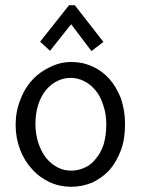

<svg xmlns="http://www.w3.org/2000/svg" viewBox="-20 -705 540 737"><path d="M254 -467C226 -467 199 -461 173 -448C147 -436 124 -420 104 -398C85 -378 69 -352 58 -322C46 -292 40 -260 40 -226C40 -192 46 -160 57 -131C68 -102 84 -76 103 -56C122 -34 145 -18 170 -6C196 6 224 12 253 12C282 12 309 6 334 -4C359 -16 381 -32 400 -52C419 -74 433 -99 444 -128C455 -157 460 -191 460 -228C460 -265 454 -298 444 -328C432 -357 418 -382 399 -403C380 -424 358 -440 334 -450C308 -462 282 -467 254 -467ZM388 -226C388 -198 384 -173 378 -151C370 -129 361 -110 348 -96C336 -80 322 -69 306 -62C289 -54 272 -50 253 -50C234 -50 217 -54 200 -63C183 -72 169 -84 156 -100C144 -116 134 -135 127 -157C120 -179 116 -203 116 -230C116 -257 120 -282 127 -304C134 -325 144 -344 156 -359C169 -374 183 -386 200 -394C216 -402 233 -406 251 -406C269 -406 286 -402 302 -394C319 -386 333 -374 346 -359C359 -344 369 -325 376 -302C384 -280 388 -255 388 -226ZM134 -545 172 -510 253 -612 331 -509 377 -544 267 -685H245Z"/></svg>

Font: Inconsolatazi4
Style: Regular
Weight: 400
Designer: Raph Levien, Kirill Tkachev
Foundry: Cyreal
Version: Version 1.013